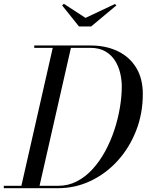

<svg xmlns="http://www.w3.org/2000/svg" viewBox="-55 -989 770 1009"><path d="M-35 0V-12.5H250Q303.5 -12.5 349 -36Q394.5 -59.5 431.8 -100.5Q469 -141.5 497.8 -194.2Q526.5 -247 545.8 -305.5Q565 -364 575 -423Q585 -482 585 -535Q585 -569.5 576.5 -605.2Q568 -641 549 -671Q530 -701 498.2 -719.2Q466.5 -737.5 420 -737.5H125V-750H420Q501.5 -750 563.5 -720.2Q625.5 -690.5 660.5 -633.5Q695.5 -576.5 695.5 -495Q695.5 -392.5 660.5 -302.8Q625.5 -213 564 -145Q502.5 -77 421.8 -38.5Q341 0 250 0ZM54.5 0 225 -750H320.5L150 0ZM360 -850 271.5 -960.5 280.5 -969 394.5 -895 549 -968 556.5 -960.5 424 -850Z"/></svg>

Font: Bodoni Moda 18pt
Style: Italic
Weight: 400
Italic angle: -13°
Designer: Owen Earl
Foundry: indestructible type
Version: Version 2.005